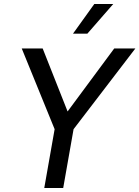

<svg xmlns="http://www.w3.org/2000/svg" viewBox="-20 -943 699 963"><path d="M254 -295 89 -700H194L319 -384L553 -700H659L349 -295L297 0H202ZM453 -923H548L418 -774H346Z"/></svg>

Font: KoHo Medium
Style: Italic
Weight: 500
Italic angle: -10°
Designer: Cadson Demak & Katatrad Team
Foundry: Cadson Demak Co.,Ltd.
Version: Version 1.000